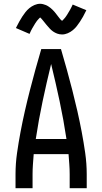

<svg xmlns="http://www.w3.org/2000/svg" viewBox="-20 -994 540 1014"><path d="M62 0V-74Q62 -130 70 -186Q78 -242 88.5 -297.5Q99 -353 111.5 -408Q124 -463 138 -517.5Q152 -572 167 -626.5Q182 -681 198 -735H302Q318 -681 333 -626.5Q348 -572 362 -517.5Q376 -463 388.5 -408Q401 -353 411.5 -297.5Q422 -242 430 -186Q438 -130 438 -74V0H348V-74Q348 -100 346 -127Q344 -154 342 -180H158Q156 -154 154 -127Q152 -100 152 -74V0ZM169 -260H331Q316 -360 295 -459Q274 -558 250 -656Q226 -558 205 -459Q184 -360 169 -260ZM308 -812Q294 -812 282 -816.5Q270 -821 260 -828Q250 -835 241 -845Q232 -855 224.5 -864Q217 -873 208 -884.5Q199 -896 192 -902Q190 -900 184.5 -894.5Q179 -889 176.5 -885.5Q174 -882 171 -878Q168 -874 165 -869Q162 -864 158.5 -858Q155 -852 151 -845.5Q147 -839 143.5 -831.5Q140 -824 136 -815L64 -846Q73 -864 81.5 -879.5Q90 -895 98 -907Q106 -919 114.5 -930Q123 -941 135 -951Q147 -961 162 -967.5Q177 -974 192 -974Q200 -974 207.5 -972Q215 -970 221.5 -967.5Q228 -965 235 -960.5Q242 -956 247.5 -951.5Q253 -947 259 -941Q265 -935 269.5 -929.5Q274 -924 278.5 -918Q283 -912 288.5 -905Q294 -898 298 -893Q302 -888 308 -884Q310 -886 315.5 -891.5Q321 -897 323.5 -900.5Q326 -904 329 -908Q332 -912 335 -917Q338 -922 341.5 -928Q345 -934 349 -940.5Q353 -947 356.5 -954.5Q360 -962 364 -970L436 -940Q427 -921 418.5 -906Q410 -891 402 -879Q394 -867 385.5 -856Q377 -845 365 -835Q353 -825 338 -818.5Q323 -812 308 -812Z"/></svg>

Font: Iosevka Curly Medium
Style: Regular
Weight: 500
Monospace: yes
Designer: Belleve Invis
Foundry: Belleve Invis
Version: Version 22.1.2; ttfautohint (v1.8.4)